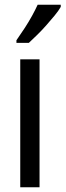

<svg xmlns="http://www.w3.org/2000/svg" viewBox="-20 -786 275 806"><path d="M146 0H65V-537H146ZM235 -757Q226 -741 209.5 -721Q193 -701 174 -679.5Q155 -658 135.5 -639Q116 -620 101 -606H49V-617Q68 -644 84.5 -669.5Q101 -695 114.5 -719.5Q128 -744 138 -766H235Z"/></svg>

Font: Noto Sans Thai ExtraCondensed
Style: Regular
Weight: 400
Width: 2
Designer: Monotype Design Team
Foundry: Monotype Imaging Inc.
Version: Version 2.002